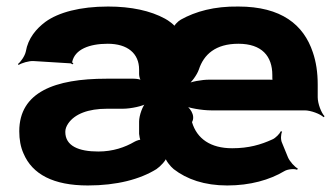

<svg xmlns="http://www.w3.org/2000/svg" viewBox="-20 -558 1014 588"><path d="M310 -424C371 -424 406 -394 406 -345V-331C406 -324 409 -312 414 -309L416 -311C412 -315 398 -317 389 -317H306C148 -317 39 -276 39 -156C39 -131 43 -108 52 -88C79 -24 144 10 249 10C338 10 409 -9 459 -40C471 -48 490 -68 490 -77H486C486 -68 502 -48 512 -40C552 -9 606 10 676 10C746 10 806 -7 851 -34C861 -40 881 -42 890 -38L892 -42C883 -46 867 -64 862 -76L844 -120C839 -130 840 -147 844 -155L840 -156C837 -149 824 -135 814 -131C779 -115 742 -104 691 -104C625 -104 583 -133 568 -184C580 -205 560 -231 544 -239L540 -236C556 -227 600 -220 626 -220H913C932 -220 961 -209 971 -199L974 -202C964 -212 953 -241 953 -260V-299C953 -336 948 -369 938 -398C910 -482 842 -538 710 -538C636 -539 579 -523 534 -498C525 -493 511 -479 512 -472L518 -473C517 -480 495 -496 485 -501C441 -525 382 -538 311 -538C225 -538 159 -520 119 -491C91 -470 66 -441 59 -400C56 -386 43 -368 35 -362L37 -359C46 -365 69 -372 83 -371L196 -364C198 -364 200 -362 201 -361L205 -363C204 -364 201 -366 201 -368C209 -407 254 -424 310 -424ZM180 -154C180 -163 183 -171 189 -180C209 -209 250 -225 308 -225H356C380 -225 420 -233 432 -243L429 -246C417 -236 406 -204 406 -186V-148C406 -144 409 -129 411 -127L415 -130C411 -132 397 -127 392 -124C363 -107 326 -94 281 -94C221 -94 180 -111 180 -154ZM814 -328V-321C814 -318 814 -311 816 -309L819 -312C817 -314 809 -314 805 -314H620C599 -314 563 -308 551 -300L554 -297C566 -305 583 -328 589 -345C604 -391 640 -424 710 -424C782 -424 814 -386 814 -328Z"/></svg>

Font: Asimov
Style: EdgeWide
Weight: 500
Designer: Google
Version: Version 2.000980: 2014